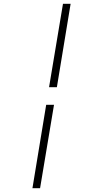

<svg xmlns="http://www.w3.org/2000/svg" viewBox="-20 -843 540 1006"><path d="M237 -386 310 -823H350L278 -386ZM150 143 222 -294H263L190 143Z"/></svg>

Font: Iosevka Slab Extralight
Style: Italic
Weight: 200
Italic angle: -9°
Monospace: yes
Designer: Belleve Invis
Foundry: Belleve Invis
Version: Version 11.1.1; ttfautohint (v1.8.3)